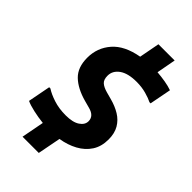

<svg xmlns="http://www.w3.org/2000/svg" viewBox="-299 -957 1213 1213"><g transform="rotate(45 308.0 -350.0)"><path d="M30 -29 59 -180H70Q100 -160 149 -144Q198 -128 258 -128Q321 -128 354 -150Q387 -172 387 -204Q387 -251 328 -266L280 -279Q193 -303 145 -349.5Q97 -396 97 -482Q97 -571 154 -636.5Q211 -702 329 -723L355 -860H500L476 -731Q513 -728 548.5 -722Q584 -716 612 -706L584 -561H574Q551 -573 511.5 -584Q472 -595 426 -595Q349 -595 308.5 -566Q268 -537 268 -492Q268 -457 286 -441Q304 -425 340 -415L388 -402Q437 -389 475.5 -365.5Q514 -342 536 -304.5Q558 -267 558 -212Q558 -149 529 -104.5Q500 -60 449.5 -32.5Q399 -5 336 5L306 160H161L190 8Q144 3 99.5 -7Q55 -17 30 -29Z"/></g></svg>

Font: Kufam
Style: Bold Italic
Weight: 700
Italic angle: -11°
Designer: Artur Schmal
Foundry: Original Type
Version: Version 1.301; ttfautohint (v1.8.3)